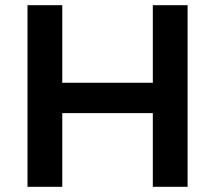

<svg xmlns="http://www.w3.org/2000/svg" viewBox="-20 -720 830 740"><path d="M86 -700H220V-401H569V-700H703V0H569V-284H220V0H86Z"/></svg>

Font: Montserrat arm2 Medium
Style: Regular
Weight: 500
Designer: Julieta Ulanovsky
Foundry: Julieta Ulanovsky
Version: Version 6.000